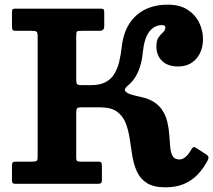

<svg xmlns="http://www.w3.org/2000/svg" viewBox="-20 -787 913 822"><path d="M870 -102Q873 -108 872.5 -114.1Q872 -120.3 860.8 -127.3L817.8 -154.8Q810 -159.5 805.9 -155.6Q801.8 -151.8 798.3 -145.8Q786.3 -124.3 773.4 -114.3Q760.5 -104.3 748.5 -104.3Q728 -104.3 719.5 -118.5Q711 -132.8 708.8 -156.4Q706.5 -180 704.8 -208.6Q703 -237.3 696.1 -266Q689.3 -294.8 671.8 -319.8Q654.3 -344.8 620 -360.5Q606.8 -366.7 585 -371.4Q563.3 -376 543.8 -381.6Q524.3 -387.3 516.9 -396Q509.5 -404.8 525.5 -419Q543.3 -433.3 556.6 -452.9Q570 -472.5 579 -499.9Q588 -527.2 591.5 -563.5Q597.8 -624.5 619.6 -652Q641.5 -679.5 672.5 -679.5Q688 -679.5 688 -670Q688 -657.5 678.4 -649Q668.8 -640.5 659.1 -627.4Q649.5 -614.2 649.5 -588Q649.5 -550.3 673.6 -526.4Q697.8 -502.5 742.5 -502.5Q791.3 -502.5 820.1 -535.4Q849 -568.2 849 -621Q849 -655.7 833 -689.4Q817 -723 783.6 -745Q750.3 -767 698.5 -767Q642.3 -767 600.4 -745.9Q558.5 -724.8 533.3 -684.9Q508 -645 501.5 -588.5Q497.5 -552.3 490.1 -522Q482.8 -491.8 468.8 -469.4Q454.8 -447 430.9 -434.8Q407 -422.5 370 -422.5H329.8Q313.8 -422.5 310 -426.8Q306.3 -431 306.3 -446.5V-631.5Q306.3 -649 309.3 -652Q312.3 -655 329.8 -655H405.3Q414.8 -655 420.5 -659Q426.3 -663 426.3 -676V-733Q426.3 -744.5 423 -747.2Q419.8 -750 408.3 -750H45.2Q35.7 -750 33.5 -746.5Q31.2 -743 31.2 -733V-677.5Q31.2 -664 33.7 -659.5Q36.2 -655 49.2 -655H116.7Q132.7 -655 137 -651Q141.2 -647 141.2 -631V-116.5Q141.2 -101.5 137 -98.3Q132.7 -95 117.2 -95H49.2Q38.7 -95 35 -92Q31.2 -89 31.2 -77.5V-16Q31.2 -6.5 34.2 -3.2Q37.2 0 46.7 0H399.8Q409.8 0 413 -3.8Q416.3 -7.5 416.3 -17V-74.5Q416.3 -85.5 413.8 -90.3Q411.3 -95 400.8 -95H326.3Q314.3 -95 310.3 -97.8Q306.3 -100.5 306.3 -112V-301.5Q306.3 -318 309.5 -322.7Q312.8 -327.5 329.3 -327.5H408.8Q455.8 -327.5 481.1 -308.9Q506.5 -290.2 518.2 -259.7Q530 -229.2 535.3 -192.7Q540.5 -156.2 546.5 -119.7Q552.5 -83.2 566.1 -52.7Q579.8 -22.2 608.5 -3.6Q637.3 15 688.8 15Q734.8 15 769.1 -0.1Q803.5 -15.2 828.1 -41.8Q852.8 -68.3 870 -102Z"/></svg>

Font: Besley
Style: Regular
Weight: 400
Designer: Owen Earl
Foundry: indestructible type*
Version: Version 4.000